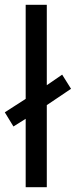

<svg xmlns="http://www.w3.org/2000/svg" viewBox="-29 -780 316 800"><path d="M78 0V-285L27 -253L-9 -312L78 -368V-760H166V-425L230 -469L267 -410L166 -342V0Z"/></svg>

Font: Noto Sans Marchen
Style: Regular
Weight: 400
Designer: Monotype Design Team
Foundry: Monotype Imaging Inc.
Version: Version 2.003; ttfautohint (v1.8.4.7-5d5b)